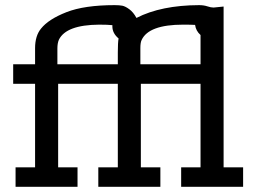

<svg xmlns="http://www.w3.org/2000/svg" viewBox="-20 -720 1001 740"><path d="M30.8 -397V-472.2H115.2V-534.2Q115.2 -582 138.2 -609.9Q167 -646 236.1 -673.1Q305.2 -700.2 421.9 -700.2Q439.9 -700.2 451.4 -698Q462.9 -695.8 478.5 -684.3Q494.1 -672.9 505.9 -650.9Q601.1 -699.7 747.1 -700.2Q765.1 -700.2 779.1 -695.6Q793 -690.9 803.2 -690.9Q806.2 -690.9 841.8 -694.8V-75.2H917V0H678.2V-75.2H752.9V-397H522.9V-75.2H598.1V0H358.9V-75.2H434.1V-397H204.1V-75.2H278.8V0H40V-75.2H115.2V-397ZM201.2 -472.2H434.1V-518.1Q434.1 -556.2 437 -571.8Q413.1 -591.8 413.1 -618.2V-623Q396 -625 361.8 -625Q234.9 -624 207 -566.9Q201.2 -553.7 201.2 -533.2ZM521 -472.2H752.9V-585Q734.9 -601.1 731.9 -624Q716.8 -625 686 -625Q553.2 -625 525.9 -565.9Q521 -556.2 521 -534.2Z"/></svg>

Font: CMU Concrete
Style: Bold
Weight: 700
Version: Version 0.7.0